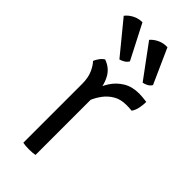

<svg xmlns="http://www.w3.org/2000/svg" viewBox="-233 -769 818 818"><g transform="rotate(45 176.0 -359.5)"><path d="M345 -493.5Q345 -476 341.2 -456.8Q337.5 -437.5 327.5 -423Q319 -424 310.2 -424.2Q301.5 -424.5 293 -424.5Q259.5 -424.5 235.5 -410.2Q211.5 -396 195.5 -374.5Q179.5 -353 169.8 -329.5Q160 -306 155.5 -287L142 -303.5Q142 -335.5 150.8 -369.5Q159.5 -403.5 178.2 -432.5Q197 -461.5 226.8 -479.5Q256.5 -497.5 299 -497.5Q307 -497.5 318.8 -496.5Q330.5 -495.5 345 -493.5ZM61 -456.5Q64.5 -466.5 73.5 -479Q82.5 -491.5 93 -497.5Q132.5 -484 151 -448.2Q169.5 -412.5 171 -361.5V0Q164 1.5 154.5 2.2Q145 3 134.5 3Q123.5 3 114 2.2Q104.5 1.5 97.5 0V-354Q97.5 -391.5 86 -417.2Q74.5 -443 61 -456.5ZM93.5 -722 173.5 -566.5Q168 -556.5 157.8 -550Q147.5 -543.5 136 -540.5L17.5 -685Q28.5 -700 48.8 -711Q69 -722 93.5 -722ZM244 -722 314.5 -564.5Q309 -554.5 298.2 -548.5Q287.5 -542.5 276 -540.5L166.5 -689Q178.5 -703.5 198.8 -713.2Q219 -723 244 -722Z"/></g></svg>

Font: Signika
Style: Regular
Weight: 300
Designer: Anna Giedry
Foundry: Anna Giedry
Version: Version 2.000